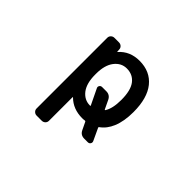

<svg xmlns="http://www.w3.org/2000/svg" viewBox="-148 -828 1297 1297"><g transform="rotate(45 500.0 -180.0)"><path d="M310.5 197.3Q296.9 197.3 286.6 187.5Q276.4 177.7 276.4 163.1V-511.7Q276.4 -526.4 286.6 -536.1Q296.9 -545.9 310.5 -545.9H354.5Q369.1 -545.9 379.4 -536.1Q389.6 -526.4 389.6 -511.7L390.6 -494.1Q390.6 -492.2 391.6 -492.2Q392.6 -492.2 393.6 -493.2Q449.2 -556.6 541 -556.6Q642.6 -556.6 700.2 -485.4Q756.8 -415 756.8 -282.2Q756.8 -194.3 731.4 -133.8Q709 -78.1 664.1 -45.9Q660.2 -43 662.1 -39.1L703.1 48.8Q708 59.6 701.7 69.8Q695.3 80.1 682.6 80.1H648.4Q613.3 80.1 598.6 48.8L572.3 -5.9Q570.3 -9.8 565.4 -9.8Q554.7 -7.8 541 -7.8Q453.1 -7.8 397.5 -63.5Q396.5 -64.5 395.5 -64Q394.5 -63.5 394.5 -62.5V163.1Q394.5 177.7 384.3 187.5Q374 197.3 359.4 197.3ZM516.6 -459Q463.9 -459 428.7 -413.1Q394.5 -368.2 394.5 -287.1V-277.3Q394.5 -195.3 428.7 -150.4Q463.9 -105.5 516.6 -105.5Q517.6 -105.5 518.6 -105.5Q523.4 -105.5 521.5 -109.4L467.8 -220.7Q461.9 -231.4 468.3 -241.7Q474.6 -252 487.3 -252H527.3Q561.5 -252 577.1 -220.7L607.4 -157.2Q608.4 -155.3 609.9 -155.3Q611.3 -155.3 612.3 -156.2Q640.6 -199.2 640.6 -282.2Q640.6 -372.1 608.4 -415Q575.2 -459 516.6 -459Z"/></g></svg>

Font: Rounded-L Mgen+ 1m medium
Style: Regular
Weight: 500
Designer: [Source Han Sans]
Ryoko NISHIZUKA  (kana & ideographs); Paul D. Hunt (Latin, Greek & Cyrillic); Wenlong ZHANG  (bopomofo
Version: Version 1.059.20150602